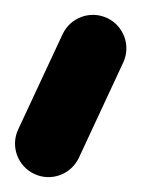

<svg xmlns="http://www.w3.org/2000/svg" viewBox="-77 -105 190 258"><path d="M7.1 -59C7.1 -59 7.1 -59 7.1 -59C-12.8 -16.4 -32.7 26.3 -52.6 69C-63.1 91.5 -53.4 118.3 -30.8 128.8C-8.3 139.3 18.4 129.5 29 107C29 107 29 107 29 107C48.8 64.4 68.7 21.7 88.6 -21C99.1 -43.5 89.4 -70.3 66.9 -80.8C44.3 -91.3 17.6 -81.5 7.1 -59Z"/></svg>

Font: FRB American Cursive Guidelines Black
Style: Bold Italic
Weight: 900
Italic angle: -25°
Version: Version 2.0;Modular Font Editor K font №1